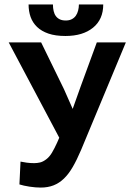

<svg xmlns="http://www.w3.org/2000/svg" viewBox="-20 -828 590 859"><path d="M342.8 -157.2Q323.7 -112.3 305.4 -80.8Q287.1 -49.3 266.1 -29.1Q245.1 -8.8 219.7 1.2Q194.3 11.2 162.1 11.2Q139.2 11.2 112.1 7.1Q85 2.9 66.9 -2.9L71.8 -105Q83 -102.5 99.4 -100.3Q115.7 -98.1 132.8 -98.1Q146 -98.1 158.9 -101.1Q171.9 -104 186.5 -115Q201.2 -126 212.4 -144.8Q223.6 -163.6 235.8 -190.4L245.1 -211.9L19 -638.2H164.1L266.1 -429.2L305.2 -340.8L340.8 -440.9L413.1 -638.2H543ZM441.9 -808.1Q441.9 -741.2 396.2 -704.1Q350.6 -667 272.9 -667Q228 -667 196.8 -677.7Q165.5 -688.5 145.8 -707.5Q126 -726.6 116.9 -752.2Q107.9 -777.8 107.9 -808.1H216.8Q216.8 -792 220 -778.6Q223.1 -765.1 230 -755.9Q236.8 -746.6 247.6 -741.5Q258.3 -736.3 274.4 -736.3Q290 -736.3 301.3 -742.2Q312.5 -748 319.3 -757.8Q326.2 -767.6 329.6 -781Q333 -794.4 333 -808.1ZM0 -638.2Z"/></svg>

Font: Code New Roman
Style: Bold
Weight: 700
Monospace: yes
Designer: Sam Radian
Foundry: Code New Roman
Version: Version 1.508 October 19, 2014